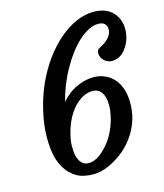

<svg xmlns="http://www.w3.org/2000/svg" viewBox="-114 -845 800 935"><g transform="rotate(-15 286.5 -377.0)"><path d="M269 -683.1Q357.4 -759.3 446.3 -759.3Q508.8 -759.3 543 -721.7Q573.2 -688.5 573.2 -639.2Q573.2 -589.8 546.9 -550.3Q521.5 -511.2 483.9 -505.4Q454.1 -501 433.6 -519.5Q415.5 -536.1 415.5 -558.1Q415.5 -575.2 427.7 -581.1Q495.1 -614.3 495.1 -658.7Q495.1 -674.3 485.1 -685.5Q475.1 -696.8 451.4 -696.8Q427.7 -696.8 402.3 -683.8Q377 -670.9 352.3 -648.2Q327.6 -625.5 304.2 -594.5Q280.8 -563.5 260.7 -527.3Q219.2 -454.1 198.2 -370.6Q244.6 -426.8 314.5 -445.3Q338.4 -451.7 365.2 -451.7Q392.1 -451.7 417.2 -441.2Q442.4 -430.7 461.9 -410.2Q503.9 -364.3 503.9 -284.2Q503.9 -202.1 460 -132.8Q421.4 -70.8 356.4 -32.2Q294.9 4.9 241.9 4.9Q189 4.9 157 -14.4Q125 -33.7 105.2 -64.5Q85.4 -95.2 76.7 -133.3Q67.9 -171.4 67.9 -227.8Q67.9 -284.2 83.5 -354Q99.1 -423.8 126.5 -484.9Q153.8 -545.9 190.4 -596.4Q227.1 -647 269 -683.1ZM187.5 -83Q202.6 -53.7 233.4 -53.7Q271 -53.7 310.5 -91.8Q372.6 -149.9 394.5 -244.1Q401.4 -274.4 401.4 -298.3Q401.4 -322.3 397.7 -337.4Q394 -352.5 386.7 -363.8Q370.6 -388.2 339.8 -388.2Q309.1 -388.2 279.1 -368.2Q249 -348.1 225.8 -313.7Q202.6 -279.3 188.7 -233.6Q174.8 -188 174.8 -156.2Q174.8 -124.5 177.7 -110.1Q180.7 -95.7 187.5 -83Z"/></g></svg>

Font: Courgette
Style: Regular
Weight: 400
Designer: Karolina Lach
Foundry: Sorkin Type Co.
Version: Version 1.002